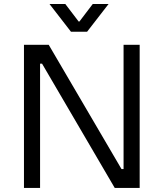

<svg xmlns="http://www.w3.org/2000/svg" viewBox="-20 -923 804 943"><path d="M543.5 0H666V-703.1H586.9V-92.8H576.7L219.2 -703.1H97.7V0H176.8V-610.4H186.5ZM223.1 -903.3 328.6 -767.1H407.7L513.2 -903.3H435.5L370.1 -817.4H366.2L300.8 -903.3Z"/></svg>

Font: Faust Sans
Style: Regular
Weight: 400
Designer: Andreas Faust
Version: Version 1.003;Glyphs 3.1.2 (3151)